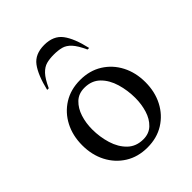

<svg xmlns="http://www.w3.org/2000/svg" viewBox="-203 -821 945 945"><g transform="rotate(-45 270.0 -348.5)"><path d="M270 10Q204 10 154.5 -21Q105 -52 77.5 -105Q50 -158 50 -225Q50 -292 77.5 -345Q105 -398 154.5 -429Q204 -460 270 -460Q336 -460 385.5 -429Q435 -398 462.5 -345Q490 -292 490 -225Q490 -158 462.5 -105Q435 -52 385.5 -21Q336 10 270 10ZM284 -33Q324 -33 350 -58Q376 -83 388 -122.5Q400 -162 400 -205Q400 -258 385.5 -307Q371 -356 339.5 -387Q308 -418 258 -418Q217 -418 191 -393Q165 -368 152.5 -329Q140 -290 140 -246Q140 -193 155 -144Q170 -95 202 -64Q234 -33 284 -33ZM121 -540Q141 -624 172 -665.5Q203 -707 267 -707Q331 -707 362.5 -665.5Q394 -624 413 -540H402Q381 -586 361.5 -607Q342 -628 319.5 -634Q297 -640 267 -640Q237 -640 215 -634Q193 -628 173 -607Q153 -586 132 -540Z"/></g></svg>

Font: Spectral
Style: Regular
Weight: 400
Designer: Jean-Baptiste Levee
Foundry: Production Type
Version: Version 2.001